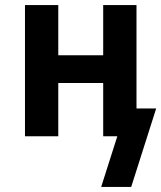

<svg xmlns="http://www.w3.org/2000/svg" viewBox="-20 -540 640 761"><path d="M500 201H381L445 0H389V-211H211V0H79V-520H211V-321H389V-520H521V-110H599Z"/></svg>

Font: Iosevka SS04 XBd Ex
Style: Regular
Weight: 800
Width: 7
Monospace: yes
Designer: Belleve Invis
Foundry: Belleve Invis
Version: Version 19.0.0; ttfautohint (v1.8.4)